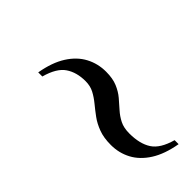

<svg xmlns="http://www.w3.org/2000/svg" viewBox="13 -757 661 661"><g transform="rotate(45 344.0 -426.5)"><path d="M499 -343Q464 -343 438.8 -352.5Q413.5 -362 394.5 -376Q375.5 -390 358.5 -404Q341.5 -418 323.5 -427.5Q305.5 -437 282 -437Q239 -437 209.8 -417.2Q180.5 -397.5 165.5 -343H145.5Q155.5 -400.5 179 -437.5Q202.5 -474.5 236 -492.2Q269.5 -510 309 -510Q342 -510 364.5 -500.5Q387 -491 403.5 -477Q420 -463 435.5 -449Q451 -435 469.8 -425.5Q488.5 -416 516 -416Q566.5 -416 597 -435.8Q627.5 -455.5 642.5 -510H662Q652 -452.5 628.5 -415.5Q605 -378.5 571.8 -360.8Q538.5 -343 499 -343Z"/></g></svg>

Font: Bodoni Moda SC
Style: Italic
Weight: 400
Italic angle: -13°
Designer: Owen Earl
Foundry: indestructible type
Version: Version 2.005